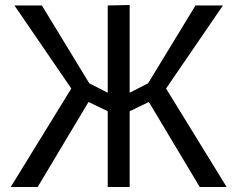

<svg xmlns="http://www.w3.org/2000/svg" viewBox="-20 -750 952 770"><path d="M23 0 266 -395 38 -728H148L338 -416L412 -378V-728L500 -730V-378L574 -416L764 -728H874L646 -395L889 0H781L577 -341L500 -304V0H412V-304L335 -341L131 0Z"/></svg>

Font: Murecho
Style: Regular
Weight: 400
Designer: Neil Summerour
Foundry: Positype
Version: Version 1.010; ttfautohint (v1.8.3)